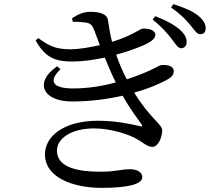

<svg xmlns="http://www.w3.org/2000/svg" viewBox="-20 -851 1040 927"><path d="M808 -664C827 -639 838 -619 854 -618C870 -618 881 -629 881 -647C882 -667 873 -685 849 -707C822 -731 782 -753 729 -773L717 -756C761 -722 788 -690 808 -664ZM898 -731C919 -706 929 -686 947 -686C964 -686 973 -696 973 -714C973 -735 963 -754 936 -776C911 -796 870 -815 817 -831L806 -815C854 -781 877 -756 898 -731ZM655 -242C611 -252 539 -268 454 -268C282 -268 197 -189 197 -106C197 8 336 56 470 56C593 56 667 40 667 4C667 -20 641 -34 607 -34C563 -34 544 -22 464 -22C373 -22 255 -36 255 -123C255 -186 329 -231 434 -231C515 -231 592 -204 629 -186C674 -162 690 -142 716 -142C743 -142 763 -186 763 -222C763 -252 704 -279 628 -404C700 -424 758 -449 795 -471C814 -483 819 -495 819 -507C819 -532 790 -539 761 -537C747 -537 732 -520 656 -491C636 -483 614 -475 592 -468C570 -510 554 -549 541 -587C618 -608 683 -634 706 -650C723 -661 730 -672 730 -683C729 -707 698 -713 671 -713C656 -713 620 -679 521 -649C511 -686 506 -726 501 -755C496 -785 458 -794 416 -794C383 -794 357 -782 328 -763L331 -746C350 -746 370 -745 387 -743C418 -740 426 -729 435 -705L462 -633C413 -622 358 -613 322 -613C246 -613 216 -630 165 -667L152 -656C201 -567 254 -554 330 -554C379 -554 433 -562 486 -573C503 -531 521 -489 539 -453C474 -435 403 -424 333 -424C229 -424 215 -462 272 -517L256 -531C142 -453 188 -361 327 -361C415 -361 498 -372 572 -389C609 -323 646 -276 663 -251C669 -241 669 -238 655 -242Z"/></svg>

Font: Noto Serif CJK SC Medium
Style: Regular
Weight: 500
Designer: Ryoko NISHIZUKA 西塚涼子 (kana & ideographs); Frank Grießhammer (Latin, Greek & Cyrillic); Wenlong ZHANG 张文龙 (bopomofo); San
Foundry: Adobe
Version: Version 2.001;hotconv 1.1.0;makeotfexe 2.6.0